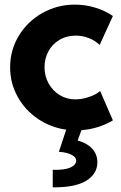

<svg xmlns="http://www.w3.org/2000/svg" viewBox="-20 -553 517 823"><path d="M306.6 134.8Q306.2 120.6 286.6 110.4Q267.1 100.1 232.4 97.7L263.7 2.9Q196.3 -6.8 141.6 -44.2Q86.9 -81.5 55.2 -139.2Q23.4 -196.8 23.4 -264.6Q23.4 -338.9 61 -400.4Q98.6 -461.9 162.4 -497.6Q226.1 -533.2 300.8 -533.2Q345.2 -533.2 387.5 -520.5Q429.7 -507.8 463.9 -484.4L407.2 -360.4Q387.2 -379.4 361.1 -389.6Q335 -399.9 305.7 -400.4Q265.1 -400.4 234.4 -381.8Q203.6 -363.3 187.3 -332.5Q170.9 -301.8 170.9 -264.6Q170.9 -227.1 188.2 -195.6Q205.6 -164.1 235.8 -145.5Q266.1 -127 303.7 -127Q334.5 -127.4 364.3 -138.2Q394 -148.9 409.2 -163.1L463.9 -37.1Q438 -21 403.1 -9.5Q368.2 2 329.1 4.9L313 49.3Q352.1 59.6 374.5 83.5Q397 107.4 397.5 142.6Q397 192.9 349.4 221.9Q301.8 251 206.1 250V174.8Q256.8 176.3 281.5 165.3Q306.2 154.3 306.6 134.8Z"/></svg>

Font: Reddit Sans Chocolate ExtraBold
Style: Regular
Weight: 800
Designer: Stephen Hutchings
Foundry: Reddit
Version: Version 1.011